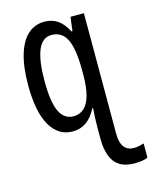

<svg xmlns="http://www.w3.org/2000/svg" viewBox="-118 -625 751 943"><g transform="rotate(-15 258.0 -153.5)"><path d="M199 -547Q237 -547 265.5 -528Q294 -509 316 -466H321L330 -537H398V76Q398 122 415.5 144Q433 166 463 166Q478 166 490.5 163.5Q503 161 516 157V229Q503 235 485 237.5Q467 240 448 240Q402 240 373 221.5Q344 203 330.5 167Q317 131 317 81V18Q317 1 318 -22Q319 -45 321 -75H317Q295 -32 265 -11Q235 10 196 10Q123 10 82.5 -60Q42 -130 42 -266Q42 -359 61 -421.5Q80 -484 115 -515.5Q150 -547 199 -547ZM216 -475Q169 -475 147 -421.5Q125 -368 125 -265Q125 -159 148 -110Q171 -61 219 -61Q251 -61 273 -81.5Q295 -102 306 -143Q317 -184 317 -245V-270Q317 -377 293 -426Q269 -475 216 -475Z"/></g></svg>

Font: Noto Sans ExtraCondensed
Style: Regular
Weight: 400
Width: 2
Designer: Monotype Design Team
Foundry: Monotype Imaging Inc.
Version: Version 2.013